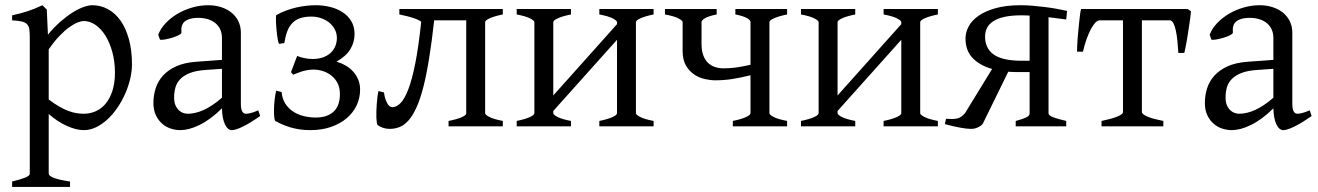

<svg xmlns="http://www.w3.org/2000/svg" viewBox="-20 -489 5102 743"><path d="M424.8 -208Q424.8 -250.5 414.8 -287.1Q404.8 -323.7 388.2 -350.6Q371.6 -377.4 349.6 -392.6Q327.6 -407.7 304.2 -407.7Q295.4 -407.7 281.2 -402.3Q267.1 -397 249 -384.3Q231 -371.6 210.4 -350.3Q189.9 -329.1 168.5 -297.9V-104Q190.4 -87.4 209.2 -76.7Q228 -65.9 244.4 -59.8Q260.7 -53.7 275.4 -51.3Q290 -48.8 303.2 -48.8Q329.6 -48.8 351.8 -59.1Q374 -69.3 390.1 -89.4Q406.2 -109.4 415.5 -139.2Q424.8 -168.9 424.8 -208ZM490.7 -240.2Q490.7 -211.9 483.4 -182.1Q476.1 -152.3 463.4 -124Q450.7 -95.7 433.1 -70.3Q415.5 -44.9 394.8 -26.1Q374 -7.3 351.1 3.7Q328.1 14.6 304.2 14.6Q275.4 14.6 239.3 -1.5Q203.1 -17.6 168.5 -47.9V183.1Q168.5 190.9 186.8 198.7Q205.1 206.5 251 213.4V234.4H26.9V213.4Q59.1 205.6 77.1 198.5Q95.2 191.4 95.2 183.1V-347.2Q95.2 -365.2 93.3 -377Q91.3 -388.7 84.2 -395.8Q77.1 -402.8 63.7 -406Q50.3 -409.2 26.9 -410.2V-429.7Q43.5 -433.1 58.6 -437.3Q73.7 -441.4 87.9 -446Q102.1 -450.7 116 -456.3Q129.9 -461.9 144 -468.8L161.1 -451.7L165.5 -355Q189.9 -384.3 214.6 -405.8Q239.3 -427.2 261.7 -441.2Q284.2 -455.1 303.5 -461.9Q322.8 -468.8 336.9 -468.8Q370.1 -468.8 398.4 -453.1Q426.8 -437.5 447.3 -408Q467.8 -378.4 479.2 -335.9Q490.7 -293.5 490.7 -240.2Z M706.5 -48.8Q735.8 -48.8 768.8 -63.7Q801.8 -78.6 838.9 -110.8V-222.7L775.9 -218.3Q738.3 -215.8 714.6 -206.3Q690.9 -196.8 677.2 -182.4Q663.6 -168 658.7 -149.9Q653.8 -131.8 653.8 -111.8Q653.8 -92.3 659.7 -80.1Q665.5 -67.9 673.8 -60.8Q682.1 -53.7 691.2 -51.3Q700.2 -48.8 706.5 -48.8ZM986.8 -40Q945.3 -11.2 918.2 1.7Q891.1 14.6 877.4 14.6Q861.3 14.6 850.6 -7.8Q839.8 -30.3 838.9 -69.8Q816.9 -47.9 794.9 -31.7Q772.9 -15.6 752 -5.4Q731 4.9 712.2 9.8Q693.4 14.6 677.7 14.6Q660.2 14.6 641.6 8.8Q623 2.9 608.2 -9.8Q593.3 -22.5 583.5 -42.5Q573.7 -62.5 573.7 -90.8Q573.7 -119.6 582.3 -147Q590.8 -174.3 610.4 -196Q629.9 -217.8 661.4 -232.2Q692.9 -246.6 738.8 -250L838.9 -257.3V-342.8Q838.9 -359.4 832.8 -373.8Q826.7 -388.2 814.5 -398.7Q802.2 -409.2 784.2 -414.8Q766.1 -420.4 742.2 -419.9Q710.4 -418.9 694.8 -405.8Q679.2 -392.6 682.1 -363.3Q682.6 -358.9 672.1 -353.3Q661.6 -347.7 647.2 -343.3Q632.8 -338.9 618.9 -336.4Q605 -334 599.1 -335.4L592.3 -354.5Q601.6 -378.9 621.3 -399.7Q641.1 -420.4 667.2 -435.8Q693.4 -451.2 724.1 -460Q754.9 -468.8 785.6 -468.8Q812.5 -468.8 835.4 -461.4Q858.4 -454.1 875.5 -440.4Q892.6 -426.8 902.3 -407Q912.1 -387.2 912.1 -362.3V-86.9Q912.1 -66.4 917.5 -57.6Q922.9 -48.8 931.6 -48.8Q938.5 -48.8 949.2 -51.3Q960 -53.7 979.5 -62Z M1373.5 -142.1Q1373.5 -109.4 1359.9 -80.8Q1346.2 -52.2 1321 -31Q1295.9 -9.8 1260.3 2.4Q1224.6 14.6 1180.7 14.6Q1157.7 14.6 1137.9 11.5Q1118.2 8.3 1101.3 3.2Q1084.5 -2 1070.6 -8.3Q1056.6 -14.6 1045.4 -21Q1042.5 -23.4 1041.3 -35.9Q1040 -48.3 1040.3 -65.7Q1040.5 -83 1042.7 -102.5Q1044.9 -122.1 1048.8 -138.2L1069.8 -132.8Q1071.8 -107.9 1083.3 -89.4Q1094.7 -70.8 1112.5 -58.6Q1130.4 -46.4 1153.3 -40.3Q1176.3 -34.2 1201.7 -34.2Q1226.6 -34.2 1244.1 -40.8Q1261.7 -47.4 1273.2 -59.1Q1284.7 -70.8 1290 -87.4Q1295.4 -104 1295.4 -124.5Q1295.4 -149.9 1285.9 -168Q1276.4 -186 1261.2 -197.5Q1246.1 -209 1228 -214.4Q1210 -219.7 1193.4 -219.7Q1181.2 -219.7 1168.9 -217.5Q1156.7 -215.3 1146.2 -211.9Q1135.7 -208.5 1127.4 -205.1Q1119.1 -201.7 1114.7 -199.7L1106 -209.5L1129.9 -272.5Q1143.1 -267.1 1158.9 -263.9Q1174.8 -260.7 1189.5 -260.7Q1214.8 -260.7 1232.9 -268.1Q1251 -275.4 1262.2 -287.1Q1273.4 -298.8 1278.6 -313.2Q1283.7 -327.6 1283.7 -341.8Q1283.7 -359.9 1275.6 -375.2Q1267.6 -390.6 1253.9 -401.6Q1240.2 -412.6 1222.4 -418.7Q1204.6 -424.8 1185.1 -424.8Q1160.2 -424.8 1142.3 -418.9Q1124.5 -413.1 1112.1 -400.6Q1099.6 -388.2 1092 -368.7Q1084.5 -349.1 1080.1 -322.3L1059.6 -319.3Q1057.1 -324.2 1055.2 -334.5Q1053.2 -344.7 1051.8 -356.9Q1050.3 -369.1 1049.3 -381.8Q1048.3 -394.5 1047.9 -405.3Q1047.4 -416 1047.9 -423.1Q1048.3 -430.2 1049.3 -430.7Q1067.4 -440.9 1087.4 -448.2Q1107.4 -455.6 1127.4 -460.2Q1147.5 -464.8 1166.7 -466.8Q1186 -468.8 1203.1 -468.8Q1230 -468.8 1256.6 -462.4Q1283.2 -456.1 1304.4 -442.6Q1325.7 -429.2 1338.9 -408Q1352.1 -386.7 1352.1 -357.4Q1352.1 -325.2 1335.4 -298.1Q1318.8 -271 1282.2 -250.5Q1301.8 -244.6 1318.4 -234.9Q1335 -225.1 1347.2 -211.4Q1359.4 -197.8 1366.5 -180.2Q1373.5 -162.6 1373.5 -142.1Z M1715.8 0V-21Q1748 -27.3 1766.1 -35.2Q1784.2 -43 1784.2 -49.8V-410.2H1660.2Q1650.9 -326.7 1640.6 -263.2Q1630.4 -199.7 1618.4 -152.8Q1606.4 -106 1592.5 -75Q1578.6 -43.9 1562.5 -24.9Q1546.4 -5.9 1527.8 2Q1509.3 9.8 1487.3 9.8Q1475.1 9.8 1463.1 5.9Q1451.2 2 1441.4 -4.9Q1439.5 -6.3 1438.2 -14.2Q1437 -22 1436.5 -33.4Q1436 -44.9 1436.5 -58.8Q1437 -72.8 1438 -86.9Q1439 -101.1 1440.7 -114.3Q1442.4 -127.4 1444.8 -136.7L1465.8 -131.3Q1468.3 -113.8 1472.4 -102.8Q1476.6 -91.8 1481.2 -85.2Q1485.8 -78.6 1490.5 -76.4Q1495.1 -74.2 1499 -74.2Q1515.1 -74.7 1530.5 -90.6Q1545.9 -106.4 1560.3 -144Q1574.7 -181.6 1587.2 -244.6Q1599.6 -307.6 1609.9 -403.3Q1609.4 -406.2 1602.5 -409.9Q1595.7 -413.6 1584.2 -417.7Q1572.8 -421.9 1557.6 -425.8Q1542.5 -429.7 1525.4 -433.1V-454.1H1925.8V-433.1Q1892.6 -426.3 1875 -418.2Q1857.4 -410.2 1857.4 -403.3V-50.8Q1857.4 -44.9 1873.8 -36.4Q1890.1 -27.8 1925.8 -21V0Z M2299.3 0V-21Q2332.5 -27.8 2350.1 -35.9Q2367.7 -43.9 2367.7 -50.8V-335L2121.1 -59.6V-50.8Q2121.1 -44.9 2137.5 -36.4Q2153.8 -27.8 2189.5 -21V0H1979.5V-21Q2012.7 -27.8 2030.3 -35.9Q2047.9 -43.9 2047.9 -50.8V-403.3Q2047.9 -409.2 2031.5 -417.7Q2015.1 -426.3 1979.5 -433.1V-454.1H2189.5V-433.1Q2156.2 -426.3 2138.7 -418.2Q2121.1 -410.2 2121.1 -403.3V-119.6L2367.7 -395.5V-403.3Q2367.7 -409.2 2351.3 -417.7Q2335 -426.3 2299.3 -433.1V-454.1H2509.3V-433.1Q2476.1 -426.3 2458.5 -418.2Q2440.9 -410.2 2440.9 -403.3V-50.8Q2440.9 -44.9 2457.3 -36.4Q2473.6 -27.8 2509.3 -21V0Z M2815.9 0V-21Q2849.1 -27.8 2866.7 -35.9Q2884.3 -43.9 2884.3 -50.8V-197.8Q2844.7 -188 2813 -183.1Q2781.2 -178.2 2748.5 -178.2Q2729.5 -178.2 2707.5 -183.1Q2685.5 -188 2666.5 -200.7Q2647.5 -213.4 2634.8 -234.9Q2622.1 -256.3 2621.6 -290V-403.3Q2621.6 -409.2 2605.7 -417.7Q2589.8 -426.3 2553.2 -433.1V-454.1H2753.4V-433.1Q2736.3 -429.7 2724.9 -425.8Q2713.4 -421.9 2706.8 -417.7Q2700.2 -413.6 2697.5 -409.9Q2694.8 -406.2 2694.8 -403.3V-315.4Q2695.3 -291 2701.9 -273.9Q2708.5 -256.8 2720 -245.8Q2731.4 -234.9 2746.8 -229.7Q2762.2 -224.6 2780.3 -224.6Q2791.5 -224.6 2802.7 -225.3Q2814 -226.1 2826.2 -227.5Q2838.4 -229 2852.5 -231.7Q2866.7 -234.4 2884.3 -238.3V-403.3Q2884.3 -406.2 2881.8 -409.9Q2879.4 -413.6 2872.8 -417.7Q2866.2 -421.9 2854.7 -425.8Q2843.3 -429.7 2825.7 -433.1V-454.1H3025.9V-433.1Q2992.7 -426.3 2975.1 -418.2Q2957.5 -410.2 2957.5 -403.3V-50.8Q2957.5 -44.9 2973.9 -36.4Q2990.2 -27.8 3025.9 -21V0Z M3399.4 0V-21Q3432.6 -27.8 3450.2 -35.9Q3467.8 -43.9 3467.8 -50.8V-335L3221.2 -59.6V-50.8Q3221.2 -44.9 3237.5 -36.4Q3253.9 -27.8 3289.6 -21V0H3079.6V-21Q3112.8 -27.8 3130.4 -35.9Q3147.9 -43.9 3147.9 -50.8V-403.3Q3147.9 -409.2 3131.6 -417.7Q3115.2 -426.3 3079.6 -433.1V-454.1H3289.6V-433.1Q3256.3 -426.3 3238.8 -418.2Q3221.2 -410.2 3221.2 -403.3V-119.6L3467.8 -395.5V-403.3Q3467.8 -409.2 3451.4 -417.7Q3435.1 -426.3 3399.4 -433.1V-454.1H3609.4V-433.1Q3576.2 -426.3 3558.6 -418.2Q3541 -410.2 3541 -403.3V-50.8Q3541 -44.9 3557.4 -36.4Q3573.7 -27.8 3609.4 -21V0Z M3792 -347.2Q3792 -302.7 3824.5 -278.8Q3856.9 -254.9 3928.7 -253.9H3964.4V-428.7Q3956.1 -429.2 3948 -429.4Q3939.9 -429.7 3933.1 -429.7Q3893.6 -429.7 3866.7 -423.6Q3839.8 -417.5 3823.2 -406.5Q3806.6 -395.5 3799.3 -380.4Q3792 -365.2 3792 -347.2ZM3641.1 -29.3Q3656.2 -28.3 3667 -28.6Q3677.7 -28.8 3685.8 -31Q3693.8 -33.2 3700.2 -37.8Q3706.5 -42.5 3713.9 -50.3L3819.3 -222.2Q3772 -235.4 3744.1 -264.2Q3716.3 -293 3716.3 -340.3Q3716.3 -363.8 3728.5 -386.7Q3740.7 -409.7 3766.8 -428Q3793 -446.3 3833.3 -457.5Q3873.5 -468.8 3930.2 -468.8Q3952.1 -468.8 3975.8 -466.8Q3999.5 -464.8 4022.9 -461.9Q4046.4 -459 4068.4 -455.1Q4090.3 -451.2 4109.4 -446.8L4106 -413.6L4037.6 -422.4V-50.8Q4037.6 -42 4055.7 -35.2Q4073.7 -28.3 4106 -21V0H3910.6V-21Q3928.7 -25.9 3939.5 -29.8Q3950.2 -33.7 3955.6 -37.1Q3960.9 -40.5 3962.6 -43.7Q3964.4 -46.9 3964.4 -50.8V-210H3921.9Q3900.9 -210 3881.8 -211.4L3783.2 -10.3Q3776.9 -2 3764.2 3.9Q3751.5 9.8 3738.8 9.8Q3720.7 9.8 3693.6 4.6Q3666.5 -0.5 3636.2 -8.8Z M4242.7 0V-21Q4259.3 -24.4 4274.2 -28.3Q4289.1 -32.2 4300.5 -36.6Q4312 -41 4318.8 -45.7Q4325.7 -50.3 4325.7 -55.7V-410.2H4234.9Q4227.1 -410.2 4218.5 -401.1Q4210 -392.1 4201.4 -376Q4192.9 -359.9 4184.8 -337.6Q4176.8 -315.4 4170.9 -289.1H4147.9Q4147.9 -295.9 4148.4 -309.3Q4148.9 -322.8 4150.1 -338.9Q4151.4 -355 4153.1 -372.6Q4154.8 -390.1 4156.5 -406.2Q4158.2 -422.4 4159.9 -435.1Q4161.6 -447.8 4163.6 -454.1H4575.7L4588.9 -445.3Q4588.4 -439 4586.9 -426.5Q4585.4 -414.1 4583 -398.4Q4580.6 -382.8 4578.1 -365.7Q4575.7 -348.6 4572.8 -332.8Q4569.8 -316.9 4567.4 -304Q4564.9 -291 4563 -284.2H4540Q4538.6 -307.1 4536.4 -329.8Q4534.2 -352.5 4530.3 -370.4Q4526.4 -388.2 4520.8 -399.2Q4515.1 -410.2 4507.3 -410.2H4398.9V-55.7Q4398.9 -50.8 4405.3 -46.1Q4411.6 -41.5 4422.6 -36.9Q4433.6 -32.2 4449 -28.3Q4464.4 -24.4 4481.9 -21V0Z M4775.4 -48.8Q4804.7 -48.8 4837.6 -63.7Q4870.6 -78.6 4907.7 -110.8V-222.7L4844.7 -218.3Q4807.1 -215.8 4783.4 -206.3Q4759.8 -196.8 4746.1 -182.4Q4732.4 -168 4727.5 -149.9Q4722.7 -131.8 4722.7 -111.8Q4722.7 -92.3 4728.5 -80.1Q4734.4 -67.9 4742.7 -60.8Q4751 -53.7 4760 -51.3Q4769 -48.8 4775.4 -48.8ZM5055.7 -40Q5014.2 -11.2 4987.1 1.7Q4960 14.6 4946.3 14.6Q4930.2 14.6 4919.4 -7.8Q4908.7 -30.3 4907.7 -69.8Q4885.7 -47.9 4863.8 -31.7Q4841.8 -15.6 4820.8 -5.4Q4799.8 4.9 4781 9.8Q4762.2 14.6 4746.6 14.6Q4729 14.6 4710.4 8.8Q4691.9 2.9 4677 -9.8Q4662.1 -22.5 4652.3 -42.5Q4642.6 -62.5 4642.6 -90.8Q4642.6 -119.6 4651.1 -147Q4659.7 -174.3 4679.2 -196Q4698.7 -217.8 4730.2 -232.2Q4761.7 -246.6 4807.6 -250L4907.7 -257.3V-342.8Q4907.7 -359.4 4901.6 -373.8Q4895.5 -388.2 4883.3 -398.7Q4871.1 -409.2 4853 -414.8Q4835 -420.4 4811 -419.9Q4779.3 -418.9 4763.7 -405.8Q4748 -392.6 4751 -363.3Q4751.5 -358.9 4741 -353.3Q4730.5 -347.7 4716.1 -343.3Q4701.7 -338.9 4687.7 -336.4Q4673.8 -334 4668 -335.4L4661.1 -354.5Q4670.4 -378.9 4690.2 -399.7Q4710 -420.4 4736.1 -435.8Q4762.2 -451.2 4793 -460Q4823.7 -468.8 4854.5 -468.8Q4881.3 -468.8 4904.3 -461.4Q4927.2 -454.1 4944.3 -440.4Q4961.4 -426.8 4971.2 -407Q4981 -387.2 4981 -362.3V-86.9Q4981 -66.4 4986.3 -57.6Q4991.7 -48.8 5000.5 -48.8Q5007.3 -48.8 5018.1 -51.3Q5028.8 -53.7 5048.3 -62Z"/></svg>

Font: Gentium Plus
Style: Regular
Weight: 400
Designer: J. Victor Gaultney, Annie Olsen, Iska Routamaa
Foundry: SIL International
Version: Version 1.510